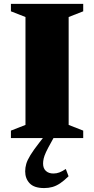

<svg xmlns="http://www.w3.org/2000/svg" viewBox="-20 -702 478 976"><path d="M403 -38V0H35.5V-38L109.5 -67V-615.5L35.5 -644.5V-682.5H403V-644.5L329 -615.5V-67ZM239.5 22.5Q223 51.5 214 71Q205 90.5 202 104Q199 117.5 199 129.5Q199 153.5 213.2 166.8Q227.5 180 251.5 180Q267.5 180 282 174.5Q296.5 169 314.5 157L328.5 194Q305.5 216.5 285.8 229.8Q266 243 246.5 248.5Q227 254 204.5 254Q154 254 131 230Q108 206 108 169Q108 150 113.5 131Q119 112 134.8 86.2Q150.5 60.5 181 21.5L222.5 -31.5H269Z"/></svg>

Font: Newsreader ExtraBold
Style: Regular
Weight: 800
Designer: Hugues Gentile
Foundry: Production Type
Version: Version 1.003